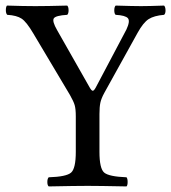

<svg xmlns="http://www.w3.org/2000/svg" viewBox="-20 -667 615 689"><path d="M336.9 -122.1Q336.9 -62 354 -47.6Q371.1 -33.2 434.1 -30.8Q438 -25.9 438 -13.9Q438 -2 434.1 2Q334 0 294.9 0Q252.9 0 154.8 2Q149.9 -2 149.9 -13.9Q149.9 -25.9 154.8 -30.8Q217.8 -32.7 234.9 -47.4Q252 -62 252 -122.1V-249Q252 -275.9 248 -289.6Q244.1 -303.2 231 -326.2L99.6 -546.9Q75.2 -588.4 57.6 -600.1Q40 -611.8 5.9 -613.8Q1 -618.7 1 -630.4Q1 -642.1 4.9 -647Q64.9 -645 106.9 -645Q148.9 -645 221.2 -647Q226.1 -642.1 226.1 -630.1Q226.1 -618.2 221.2 -613.8Q179.7 -611.3 173.1 -601.1Q166.5 -590.8 185.1 -558.6L301.3 -354Q308.1 -341.8 312.5 -341.3Q316.9 -340.8 323.2 -352.1L433.6 -561Q447.8 -591.3 439 -601.6Q430.2 -611.8 395 -613.8Q390.1 -617.7 390.1 -629.9Q390.1 -642.1 395 -647Q459 -645 486.1 -645Q513.2 -645 568.8 -647Q573.7 -642.1 574 -630.1Q574.2 -618.2 568.8 -613.8Q532.7 -610.8 513.4 -598.4Q494.1 -585.9 474.1 -549.8L354.5 -334Q343.3 -313.5 340.1 -298.1Q336.9 -282.7 336.9 -257.8Z"/></svg>

Font: Linux Libertine
Style: Regular
Weight: 400
Designer: Philipp H. Poll
Foundry: Philipp H. Poll
Version: Version 5.3.0 ; ttfautohint (v0.9)